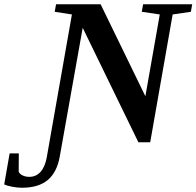

<svg xmlns="http://www.w3.org/2000/svg" viewBox="-160 -675 932 911"><path d="M598.1 -606.4 512.7 -619.1 519 -654.8H752L745.6 -619.1L659.2 -606.4L552.7 0H496.6L232.4 -543L123.5 67.9Q110.4 142.1 66.7 179Q22.9 215.8 -55.7 215.8Q-78.6 215.8 -103 210.9Q-127.4 206.1 -140.1 200.2L-114.3 52.7H-70.8L-71.3 140.1Q-65.9 151.4 -52 157.7Q-38.1 164.1 -21 164.1Q10.7 164.1 32 140.9Q53.2 117.7 61.5 73.7L181.2 -606.4L99.6 -619.1L106 -654.8H317.4L529.8 -218.3Z"/></svg>

Font: Liberation Serif
Style: Bold Italic
Weight: 700
Italic angle: -16.333°
Designer: Steve Matteson
Foundry: Ascender Corporation
Version: Version 2.1.5